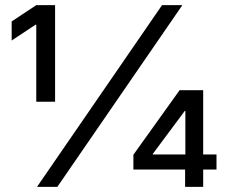

<svg xmlns="http://www.w3.org/2000/svg" viewBox="-20 -727 884 747"><path d="M610.4 -707H689.5L203.1 0H124ZM121.1 -630.9H118.2L25.4 -569.3V-643.6L121.1 -707H194.3V-331.1H121.1ZM499 -125 678.7 -376H729.5V-295.9H699.2L574.2 -127.9V-126H822.3V-67.4H499ZM700.2 -85.9 701.2 -110.4V-376H770.5V0H700.2Z"/></svg>

Font: Pretendard GOV Variable
Style: Regular
Weight: 400
Designer: Base glyphs from Inter by Rasmus Andersson; Hangul glyphs from Noto Sans CJK(Source Han Sans) by Jang Soo-young and Kang
Foundry: Kil Hyung-jin
Version: Version 1.307;Glyphs 3.2 (3192)